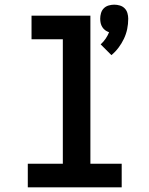

<svg xmlns="http://www.w3.org/2000/svg" viewBox="-20 -802 640 822"><path d="M457 -566 411 -612Q423 -623 432 -636Q441 -649 447 -664Q438 -667 430.5 -672.5Q423 -678 418 -686Q413 -694 411 -703Q409 -712 409 -722Q409 -734 412.5 -746Q416 -758 424.5 -766.5Q433 -775 445 -778.5Q457 -782 469 -782Q481 -782 493 -778.5Q505 -775 513.5 -766.5Q522 -758 525.5 -746Q529 -734 529 -722Q529 -699 524.5 -677.5Q520 -656 510.5 -636Q501 -616 487.5 -598Q474 -580 457 -566ZM99 0V-101H249V-634H115V-735H367V-101H501V0Z"/></svg>

Font: Iosevka Curly Slab Extended
Style: Bold
Weight: 700
Width: 7
Monospace: yes
Designer: Belleve Invis
Foundry: Belleve Invis
Version: Version 11.1.0; ttfautohint (v1.8.3)